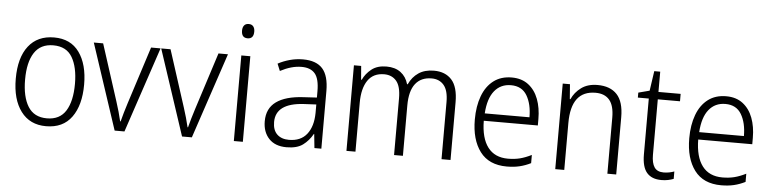

<svg xmlns="http://www.w3.org/2000/svg" viewBox="-45 -954 4772 1189"><g transform="rotate(5 2341.0 -360.0)"><path d="M477 -267Q477 -139 423 -64.5Q369 10 264 10Q163 10 107.5 -64.5Q52 -139 52 -267Q52 -398 108 -470Q164 -542 267 -542Q370 -542 423.5 -467.5Q477 -393 477 -267ZM110 -267Q110 -160 147.5 -99.5Q185 -39 265 -39Q345 -39 382.5 -99Q420 -159 420 -267Q420 -370 384 -431.5Q348 -493 266 -493Q187 -493 148.5 -434Q110 -375 110 -267Z M690 0 514 -532H572L685 -181Q695 -150 704 -118.5Q713 -87 719 -60H722Q728 -84 737 -115Q746 -146 756 -177L870 -532H929L751 0Z M1109 0 933 -532H991L1104 -181Q1114 -150 1123 -118.5Q1132 -87 1138 -60H1141Q1147 -84 1156 -115Q1165 -146 1175 -177L1289 -532H1348L1170 0Z M1460 -730Q1479 -730 1488.5 -718Q1498 -706 1498 -686Q1498 -641 1460 -641Q1422 -641 1422 -686Q1422 -706 1431.5 -718Q1441 -730 1460 -730ZM1487 -532V0H1431V-532Z M1814 -541Q1897 -541 1936 -497Q1975 -453 1975 -358V0H1932L1923 -87H1921Q1897 -44 1860.5 -17Q1824 10 1759 10Q1688 10 1649.5 -31Q1611 -72 1611 -139Q1611 -219 1668.5 -260.5Q1726 -302 1836 -308L1920 -313V-352Q1920 -430 1892.5 -462Q1865 -494 1810 -494Q1777 -494 1744 -484.5Q1711 -475 1677 -457L1659 -501Q1692 -519 1732 -530Q1772 -541 1814 -541ZM1842 -266Q1669 -256 1669 -139Q1669 -89 1696 -63Q1723 -37 1770 -37Q1843 -37 1881 -85Q1919 -133 1920 -217V-270Z M2628 -542Q2699 -542 2738.5 -498Q2778 -454 2778 -359V0H2722V-355Q2722 -427 2694 -460Q2666 -493 2618 -493Q2552 -493 2517 -448Q2482 -403 2482 -313V0H2427V-352Q2427 -427 2399 -460Q2371 -493 2323 -493Q2255 -493 2221 -443Q2187 -393 2187 -304V0H2131V-532H2176L2183 -447H2187Q2205 -486 2240.5 -514Q2276 -542 2333 -542Q2387 -542 2421.5 -516Q2456 -490 2469 -444H2473Q2494 -490 2532.5 -516Q2571 -542 2628 -542Z M3112 -542Q3174 -542 3215.5 -510Q3257 -478 3277.5 -423.5Q3298 -369 3298 -300V-260H2962Q2963 -152 3006 -95.5Q3049 -39 3131 -39Q3172 -39 3205.5 -47.5Q3239 -56 3277 -75V-24Q3243 -7 3207.5 1.5Q3172 10 3128 10Q3017 10 2961.5 -64Q2906 -138 2906 -263Q2906 -346 2929.5 -409Q2953 -472 2999 -507Q3045 -542 3112 -542ZM3111 -494Q3047 -494 3008.5 -446.5Q2970 -399 2964 -306H3242Q3242 -388 3210.5 -441Q3179 -494 3111 -494Z M3645 -542Q3724 -542 3766 -497Q3808 -452 3808 -356V0H3753V-349Q3753 -423 3723.5 -458Q3694 -493 3637 -493Q3485 -493 3485 -292V0H3429V-532H3474L3481 -440H3485Q3504 -483 3544 -512.5Q3584 -542 3645 -542Z M4099 -38Q4117 -38 4134.5 -41.5Q4152 -45 4165 -50V-4Q4150 2 4131 6Q4112 10 4089 10Q4029 10 3998.5 -25.5Q3968 -61 3968 -139V-486H3900V-517L3969 -535L3987 -658H4024V-532H4162V-486H4024V-141Q4024 -90 4041.5 -64Q4059 -38 4099 -38Z M4445 -542Q4507 -542 4548.5 -510Q4590 -478 4610.5 -423.5Q4631 -369 4631 -300V-260H4295Q4296 -152 4339 -95.5Q4382 -39 4464 -39Q4505 -39 4538.5 -47.5Q4572 -56 4610 -75V-24Q4576 -7 4540.5 1.5Q4505 10 4461 10Q4350 10 4294.5 -64Q4239 -138 4239 -263Q4239 -346 4262.5 -409Q4286 -472 4332 -507Q4378 -542 4445 -542ZM4444 -494Q4380 -494 4341.5 -446.5Q4303 -399 4297 -306H4575Q4575 -388 4543.5 -441Q4512 -494 4444 -494Z"/></g></svg>

Font: Noto Sans Tamil SemiCondensed Light
Style: Regular
Weight: 300
Width: 4
Designer: Jelle Bosma - Monotype Design Team
Foundry: Monotype Imaging Inc.
Version: Version 2.004; ttfautohint (v1.8.4.7-5d5b)